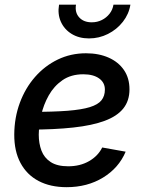

<svg xmlns="http://www.w3.org/2000/svg" viewBox="-20 -776 613 808"><path d="M260.3 11.7Q191.9 11.7 142.3 -14.4Q92.8 -40.5 66.2 -90.3Q39.6 -140.1 40 -210.4Q40.5 -281.2 63.5 -343.3Q86.4 -405.3 127.4 -452.1Q168.5 -499 223.1 -525.4Q277.8 -551.8 341.8 -551.8Q396 -551.8 437.3 -533.4Q478.5 -515.1 501.7 -481.2Q524.9 -447.3 524.9 -399.9Q524.9 -352.1 499 -319.6Q473.1 -287.1 420.7 -267.6Q368.2 -248 288.3 -239.3Q208.5 -230.5 100.6 -230.5L113.3 -305.2Q204.1 -305.2 263.9 -309.8Q323.7 -314.5 358.2 -325.2Q392.6 -335.9 407 -354Q421.4 -372.1 421.4 -398.9Q421.4 -428.7 397 -446Q372.6 -463.4 330.6 -463.4Q278.8 -463.4 242.9 -438.5Q207 -413.6 185.1 -374.5Q163.1 -335.4 153.3 -291.5Q143.6 -247.6 143.1 -209.5Q143.1 -172.4 154.5 -142.1Q166 -111.8 193.4 -94Q220.7 -76.2 267.1 -76.2Q316.9 -76.2 354.5 -97.7Q392.1 -119.1 410.2 -155.3L508.8 -137.7Q480 -69.3 413.8 -28.8Q347.7 11.7 260.3 11.7ZM354.5 -614.3Q312.5 -614.3 281.5 -633.3Q250.5 -652.3 236.1 -684.6Q221.7 -716.8 228.5 -756.3H299.8Q294.4 -723.6 313.2 -702.9Q332 -682.1 366.2 -682.1Q389.2 -682.1 408.4 -691.7Q427.7 -701.2 440.9 -718Q454.1 -734.9 457.5 -756.3H528.8Q522.5 -716.8 497.1 -684.3Q471.7 -651.9 434.3 -633.1Q397 -614.3 354.5 -614.3Z"/></svg>

Font: Inter 17pt Medium
Style: Italic
Weight: 500
Italic angle: -9.3988°
Version: Version 4.001;git-66647c0bb